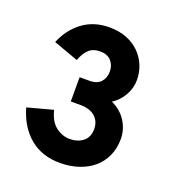

<svg xmlns="http://www.w3.org/2000/svg" viewBox="-90 -945 527 581"><g transform="rotate(20 173.5 -654.5)"><path d="M165 -436Q106.9 -436 67.9 -468.5Q28.8 -501 12.2 -559.1L94.2 -581.1Q102.5 -545.9 123.5 -530Q144.5 -514.2 168 -514.2Q193.8 -514.2 210.9 -527.8Q228 -541.5 228 -567.9Q228 -578.6 224.4 -588.4Q220.7 -598.1 212.9 -605.7Q205.1 -613.3 192.9 -617.7Q180.7 -622.1 164.1 -622.1H132.8V-700.2H163.1Q189.5 -700.2 201.2 -713.9Q212.9 -727.5 212.9 -747.1Q212.9 -767.6 200.7 -781.2Q188.5 -794.9 165 -794.9Q141.6 -794.9 128.2 -781.5Q114.7 -768.1 106.9 -746.1L26.9 -774.9Q44.9 -819.3 80.8 -846.2Q116.7 -873 167 -873Q198.2 -873 222.7 -863.3Q247.1 -853.5 263.9 -836.7Q280.8 -819.8 289.8 -797.9Q298.8 -775.9 298.8 -751Q298.8 -725.1 285.4 -701.7Q272 -678.2 250 -664.1Q280.3 -650.4 297.1 -624Q314 -597.7 314 -566.9Q314 -536.6 303 -512.5Q292 -488.3 272.5 -471.4Q252.9 -454.6 225.3 -445.3Q197.8 -436 165 -436Z"/></g></svg>

Font: Overpass
Style: Regular
Weight: 400
Designer: Delve Withrington
Foundry: Delve Fonts
Version: Version 1.001